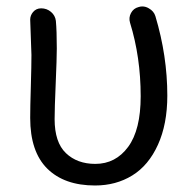

<svg xmlns="http://www.w3.org/2000/svg" viewBox="-20 -566 603 599"><path d="M276.4 12.7Q180.7 12.7 127.4 -40Q74.2 -92.8 74.2 -198.2Q74.2 -231.4 76.2 -296.9Q78.1 -362.3 78.1 -394.5L74.2 -504.9Q74.2 -517.6 83 -528.3Q92.8 -540 108.4 -540Q126 -540 139.2 -528.8Q152.3 -517.6 154.3 -501Q157.2 -469.7 157.2 -415Q157.2 -383.8 153.8 -305.7Q150.4 -227.5 150.4 -194.3Q150.4 -122.1 185.5 -88.4Q220.7 -54.7 277.3 -54.7Q340.8 -54.7 379.9 -107.9Q418.9 -161.1 418.9 -265.6Q418.9 -387.7 385.7 -495.1Q380.9 -510.7 388.7 -525.4Q396.5 -540 412.1 -543.9Q418 -545.9 423.8 -545.9Q434.6 -545.9 444.3 -540Q460 -531.2 464.8 -515.6Q502 -391.6 502 -267.6Q502 -178.7 472.7 -114.3Q443.4 -49.8 392.6 -18.6Q341.8 12.7 276.4 12.7Z"/></svg>

Font: Gen Jyuu Gothic P Normal
Style: Regular
Weight: 300
Designer: [Source Han Sans]
Ryoko NISHIZUKA  (kana & ideographs); Paul D. Hunt (Latin, Greek & Cyrillic); Wenlong ZHANG  (bopomofo
Version: Version 1.002.20150607